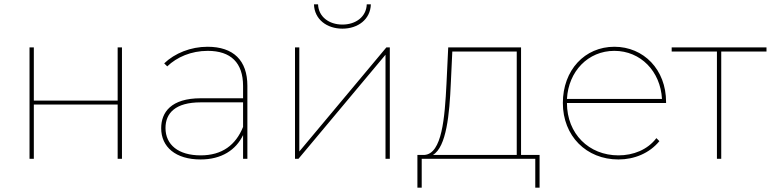

<svg xmlns="http://www.w3.org/2000/svg" viewBox="-20 -737 3577 891"><path d="M137 0V-252H526V0H546V-517H526V-270H137V-517H117V0Z M1108 -148C1074 -64 1011 -16 911 -16C808 -16 748 -65 748 -143C748 -212 794 -262 911 -262H1108ZM911 3C1008 3 1075 -41 1108 -110V0H1128V-339C1128 -457 1063 -520 943 -520C865 -520 791 -490 742 -443L756 -429C801 -472 867 -501 944 -501C1051 -501 1108 -446 1108 -338V-281H912C774 -281 728 -216 728 -142C728 -55 795 3 911 3Z M1365 0 1769 -483V0H1789V-517H1773L1369 -34V-517H1349V0ZM1569 -604C1641 -604 1699 -647 1701 -717H1682C1680 -659 1631 -623 1569 -623C1507 -623 1458 -659 1456 -717H1437C1439 -647 1497 -604 1569 -604Z M1989 -18C2052 -55 2066 -209 2072 -349L2079 -498H2378V-18ZM1937 0H2464V134H2484V-18H2398V-517H2060L2052 -349C2044 -189 2031 -24 1950 -18H1917V134H1937Z M2611 -278C2618 -406 2709 -501 2831 -501C2953 -501 3045 -406 3052 -278ZM2850 3C2924 3 2994 -26 3040 -82L3026 -96C2985 -42 2919 -16 2850 -16C2713 -16 2611 -116 2611 -259H3071V-264C3071 -414 2967 -520 2831 -520C2694 -520 2592 -412 2592 -259C2592 -106 2701 3 2850 3Z M3327 -498H3537V-517H3097V-498H3307V0H3327Z"/></svg>

Font: Montserrat-Alt1 Thin
Style: Regular
Weight: 100
Designer: Differentunic
Foundry: Differentunic
Version: Version 7.222